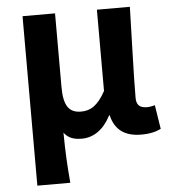

<svg xmlns="http://www.w3.org/2000/svg" viewBox="-54 -609 771 859"><g transform="rotate(-5 332.0 -179.5)"><path d="M79 201H227C220 120 217 66 216 -25C237 3 265 9 296 9C349 9 395 -23 426 -84H429C444 -19 488 14 562 14C605 14 630 6 651 -4L634 -112C622 -108 609 -106 599 -106C569 -106 551 -117 551 -152C551 -257 558 -423 561 -560H413V-195C378 -131 345 -112 303 -112C249 -112 225 -145 225 -229V-560H79Z"/></g></svg>

Font: Genne Gothic Bold
Style: Regular
Weight: 700
Designer: Ryoko NISHIZUKA (kana & ideographs); Paul D. Hunt (Latin, Greek & Cyrillic); Wenlong ZHANG (bopomofo); Sandoll Communica
Foundry: Adobe Systems Incorporated
Version: Version 1.004;PS 1.004;hotconv 16.6.51;makeotf.lib2.5.65220